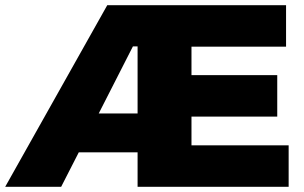

<svg xmlns="http://www.w3.org/2000/svg" viewBox="-28 -721 1175 741"><path d="M-8 0 386 -701H1076V-541H711V-431H1042V-271H711V-160H1086V0H503V-133H276L208 0ZM353 -283H503V-542H485Z"/></svg>

Font: Trueno
Style: ExBd
Weight: 800
Designer: Julieta Ulanovsky
Foundry: Julieta Ulanovsky
Version: Version 3.001b